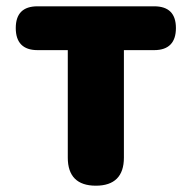

<svg xmlns="http://www.w3.org/2000/svg" viewBox="-20 -589 608 609"><path d="M195 -215V-89C195 -30 225 0 284 0C343 0 373 -30 373 -89V-430H469C515 -430 538 -454 538 -500C538 -546 515 -569 469 -569H284H99C53 -569 30 -546 30 -500C30 -454 53 -430 99 -430H195Z"/></svg>

Font: GenSenRounded2 TW H
Style: Regular
Weight: 900
Version: Version 2.100;PS 2.1;hotconv 16.6.51;makeotf.lib2.5.65220 DE